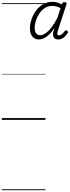

<svg xmlns="http://www.w3.org/2000/svg" viewBox="-20 -1318 768 2111"><path d="M407 -884Q362 -884 335.5 -917Q309 -950 309 -1006Q309 -1050 325 -1100.5Q341 -1151 372.5 -1196Q404 -1241 451 -1269.5Q498 -1298 560 -1298Q586 -1298 612 -1290Q638 -1282 659 -1268L663 -1279Q667 -1288 672.5 -1291Q678 -1294 689 -1294Q706 -1294 710.5 -1288.5Q715 -1283 711 -1271L616 -981Q611 -965 610 -953Q609 -941 614 -935Q619 -929 629 -929Q645 -929 660.5 -942Q676 -955 692 -976Q696 -982 702 -984Q708 -986 717 -980Q726 -975 727.5 -969Q729 -963 725 -956Q715 -940 699.5 -923Q684 -906 664.5 -895Q645 -884 621 -884Q586 -884 573 -904.5Q560 -925 564 -959Q568 -973 571 -984Q574 -995 577 -1007Q533 -942 489.5 -913Q446 -884 407 -884ZM361 -1012Q361 -987 368 -968.5Q375 -950 388.5 -940.5Q402 -931 422 -931Q449 -931 481 -952.5Q513 -974 546.5 -1017Q580 -1060 612 -1124L646 -1228Q621 -1242 599 -1247.5Q577 -1253 556 -1253Q508 -1253 471 -1228.5Q434 -1204 410 -1166Q386 -1128 373.5 -1087Q361 -1046 361 -1012ZM0 763H480V773H0ZM0 -20H480V0H0ZM0 -505H480V-500H0ZM0 -1283H480V-1273H0Z"/></svg>

Font: Playwrite NL Guides
Style: Regular
Weight: 400
Designer: Veronika Burian, José Scaglione
Foundry: TypeTogether
Version: Version 1.003